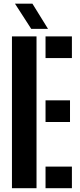

<svg xmlns="http://www.w3.org/2000/svg" viewBox="-20 -992 422 1012"><path d="M43 0V-800H172.5V0ZM220 -686V-800H359V-686ZM220 -349V-463H349V-349ZM220 0V-114H359V0ZM144.5 -840 59 -972.5H151L233 -840Z"/></svg>

Font: Big Shoulders Stencil Display ExtraBold
Style: Regular
Weight: 800
Designer: Patric King
Foundry: XO Type Co
Version: Version 1.000